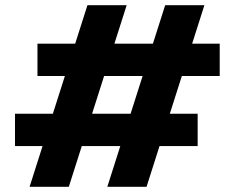

<svg xmlns="http://www.w3.org/2000/svg" viewBox="-20 -720 870 740"><path d="M616.6 -700H767.8L544.8 0H393.6ZM37.8 -281.6H741.8V-157H37.8ZM317 -700H468.2L245.2 0H94ZM124.4 -551.8H826.8V-427.2H124.4Z"/></svg>

Font: Fixel Italic Variable Display Thin
Style: Italic
Weight: 100
Italic angle: -10°
Designer: AlfaBravo + MacPaw
Foundry: Kyrylo Tkachov, Marchela Mozhyna, Serhii Makarenko, Maria Weinstein, Zakhar Kryvoshyya
Version: Version 1.210;Glyphs 3.2 (3217)